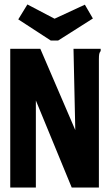

<svg xmlns="http://www.w3.org/2000/svg" viewBox="-20 -842 490 862"><path d="M26 -623H161L318 -258L310 -623H432V-613Q427 -607 425.5 -599.5Q424 -592 424 -576V0H302L141 -391V0H26ZM361 -821 397 -759 241 -660H208L62 -755L103 -822L225 -758Z"/></svg>

Font: Inconsolata SemiCondensed Black
Style: Regular
Weight: 900
Width: 4
Monospace: yes
Designer: Raph Levien, Cyreal, Brenton Simpson
Foundry: Raph Levien, Cyreal, Google
Version: Version 3.001; ttfautohint (v1.8.2.53-6de2)